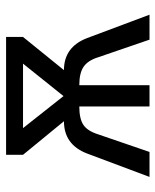

<svg xmlns="http://www.w3.org/2000/svg" viewBox="42 -570 528 653"><g transform="rotate(-90 306.5 -244.0)"><path d="M582.5 0H497.6L437.5 -175.3Q426.8 -209.5 405.5 -224.1Q384.3 -238.8 342.8 -238.8V0H270.5V-238.8Q228.5 -238.8 207.8 -224.9Q187 -210.9 175.8 -175.3L115.7 0H30.8L110.4 -212.4Q140.6 -291 220.2 -291L106 -430.2V-487.8H506.8V-430.2L394 -291Q472.7 -291 502.9 -212.4ZM305.7 -292.5 416 -430.2H196.8Z"/></g></svg>

Font: Acari Sans
Style: Regular
Weight: 400
Designer: Alfredo Marco Pradil and Stefan Peev
Foundry: Hanken Design Co.
Version: Version 1.045;February 4, 2021;FontCreator 13.0.0.2655 64-bi